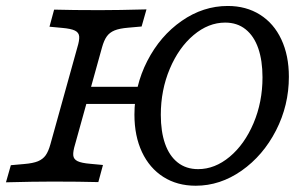

<svg xmlns="http://www.w3.org/2000/svg" viewBox="-23 -602 1008 634"><path d="M244.6 -315.3H465.9L448.2 -258.9H227.6ZM-3.3 0 12.8 -56.5 56.7 -60.4Q86.1 -62.8 102.3 -69.5Q118.6 -76.3 127.8 -89.2Q137 -102.2 143.5 -125.8L232.3 -445.2Q239.6 -468.8 238.5 -481.8Q237.3 -494.7 224.4 -501Q211.4 -507.4 182.1 -509.9L140.4 -513.8L155.7 -570.2Q217.7 -568.5 304.5 -568.5H308.1H307Q368.1 -568.5 460.7 -571L444.6 -514.5L400.7 -510.6Q371.3 -508.2 355 -501.4Q338.8 -494.7 329.6 -481.7Q320.3 -468.8 313.8 -445.2L225.1 -125.8Q217.8 -102.1 218.9 -89.2Q220 -76.3 233 -69.9Q246 -63.5 275.3 -61.1L317 -57.2L301.7 -0.7Q239.7 -2.4 152.9 -2.4H149.3H150.4Q89.2 -2.4 -3.3 0ZM420.9 -223.5Q420.9 -317.9 463.4 -400.7Q505.9 -483.5 576.9 -532.9Q647.8 -582.3 729.2 -582.3Q789.7 -582.3 835.4 -553.6Q881.2 -524.9 906 -471.9Q930.9 -418.9 930.9 -348.5Q930.9 -254.1 888.4 -171.2Q845.8 -88.3 774.9 -38.5Q703.9 11.3 623.3 11.3Q562.1 11.3 516.4 -17.8Q470.7 -46.9 445.8 -99.9Q420.9 -153 420.9 -223.5ZM843.8 -346.7Q843.8 -401.8 829.8 -442.4Q815.7 -483 788 -505.2Q760.3 -527.4 720.5 -527.4Q665.3 -527.4 616.3 -486.2Q567.3 -445 537.6 -374.7Q508 -304.4 508 -222.8Q508 -167.7 522 -127.5Q536.1 -87.2 563.8 -65.4Q591.5 -43.5 631.3 -43.5Q686.5 -43.5 735.5 -84.4Q784.5 -125.3 814.2 -195.2Q843.8 -265.1 843.8 -346.7Z"/></svg>

Font: Playfair Micro SmCond SmLight
Style: Italic
Weight: 360
Width: 4
Italic angle: -15.6°
Designer: Claus Eggers Sørensen
Foundry: Claus Eggers Sørensen
Version: Version 2.203;Glyphs 3.3 (3326)